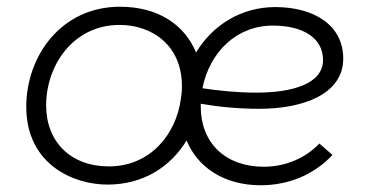

<svg xmlns="http://www.w3.org/2000/svg" viewBox="-20 -544 1097 570"><path d="M299 4C407 4 487 -50 534 -127C567 -46 647 6 754 6C836 6 912 -25 967 -84L928 -118C889 -76 829 -49 763 -49C648 -49 576 -121 576 -227V-236C627 -227 687 -221 750 -221C877 -221 999 -263 999 -370C999 -469 913 -523 797 -523C697 -523 611 -470 562 -388C528 -471 449 -524 336 -524C162 -524 58 -378 58 -227C58 -56 198 4 299 4ZM303 -50C190 -50 117 -123 117 -231C117 -351 198 -470 335 -470C432 -470 520 -409 520 -289C520 -281 520 -274 519 -266L517 -251C503 -145 426 -50 303 -50ZM581 -282C602 -388 681 -468 790 -468C880 -468 939 -431 939 -366C939 -295 848 -269 741 -269C683 -269 628 -275 581 -282Z"/></svg>

Font: Fixel Display Light
Style: Italic
Weight: 300
Italic angle: -10°
Designer: AlfaBravo + MacPaw
Foundry: Kyrylo Tkachov, Marchela Mozhyna, Serhii Makarenko, Maria Weinstein, Zakhar Kryvoshyya
Version: Version 1.210;Glyphs 3.2 (3217)